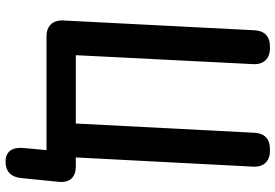

<svg xmlns="http://www.w3.org/2000/svg" viewBox="-174 -652 1015 708"><g transform="rotate(90 334.0 -298.5)"><path d="M470 -728 436 -70H184L217 -724C219 -763 197 -786 158 -786H153C115 -786 94 -767 92 -728L56 -24C54 15 76 38 115 38H534L526 126C523 166 541 189 576 189C612 189 633 170 637 132L651 -7C655 -48 634 -70 594 -70H561L595 -724C597 -763 575 -786 536 -786H531C493 -786 472 -767 470 -728Z"/></g></svg>

Font: 寒蝉团圆体 Round
Style: Regular
Weight: 500
Designer: 寒蝉字型
Version: Version 2.700;Glyphs 3.1.1 (3135)